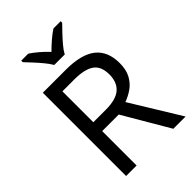

<svg xmlns="http://www.w3.org/2000/svg" viewBox="-271 -1054 1164 1164"><g transform="rotate(-45 311.0 -472.0)"><path d="M294 -714Q427 -714 490.5 -663.5Q554 -613 554 -511Q554 -454 533 -416Q512 -378 479.5 -355.5Q447 -333 411 -320L607 0H502L329 -295H187V0H97V-714ZM289 -636H187V-371H294Q381 -371 421 -405.5Q461 -440 461 -507Q461 -577 419 -606.5Q377 -636 289 -636ZM265 -784Q252 -807 230 -833.5Q208 -860 184 -886Q160 -912 142 -931V-944H202Q228 -927 256 -903Q284 -879 309 -852Q336 -879 364 -903Q392 -927 418 -944H480V-931Q461 -912 436.5 -886Q412 -860 389.5 -833.5Q367 -807 355 -784Z"/></g></svg>

Font: Noto Sans Kawi
Style: Regular
Weight: 400
Designer: Fadhl Haqq
Version: Version 1.000